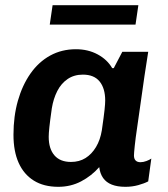

<svg xmlns="http://www.w3.org/2000/svg" viewBox="-20 -711 649 741"><path d="M205 10Q149 10 110.5 -14Q72 -38 52 -82.5Q32 -127 32 -191Q32 -262 49 -322Q66 -382 97.5 -427Q129 -472 173.5 -496.5Q218 -521 273 -521Q320 -521 357 -501Q394 -481 413 -448H419L452 -511H552Q545 -468 537.5 -417Q530 -366 523 -315Q516 -264 509.5 -220.5Q503 -177 500 -148Q497 -119 497 -111Q497 -98 503.5 -91.5Q510 -85 522 -85Q533 -85 545 -89.5Q557 -94 564 -99L552 -11Q537 -3 513.5 3.5Q490 10 464 10Q433 10 411.5 1.5Q390 -7 378 -24Q366 -41 363 -66Q333 -32 293 -11Q253 10 205 10ZM254 -86Q286 -86 310 -101Q334 -116 350.5 -143.5Q367 -171 373 -208Q381 -263 383.5 -287Q386 -311 386 -323Q386 -370 364.5 -396.5Q343 -423 300 -423Q266 -423 241 -406Q216 -389 201 -359.5Q186 -330 180 -293Q173 -244 170.5 -220Q168 -196 168 -183Q168 -137 190 -111.5Q212 -86 254 -86ZM172 -616 183 -691H514L503 -616Z"/></svg>

Font: Chivo Medium SemiBold
Style: Italic
Weight: 600
Italic angle: -8.05°
Version: Version 2.002